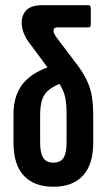

<svg xmlns="http://www.w3.org/2000/svg" viewBox="-20 -706 407 732"><path d="M183.4 6Q110 6 70.7 -36.3Q31.4 -78.5 31.4 -162.8V-268.5Q31.4 -310 42.2 -340.9Q53 -371.9 73.3 -393.8Q93.6 -415.7 121.1 -430.9Q148.6 -446.1 181.3 -455.9L227.9 -394.3Q190.6 -381.6 169.8 -365.9Q149 -350.3 141 -326.9Q133 -303.6 133 -266.6V-163.8Q133 -122.1 145 -104Q157 -85.8 183.4 -85.8Q210.2 -85.8 222 -104Q233.8 -122.1 233.8 -163.8V-270.3Q233.8 -306.9 229.6 -329.6Q225.4 -352.4 214.5 -372.6Q203.6 -392.9 181.8 -421.1L88.3 -547.3Q76.3 -563.7 69.5 -582.3Q62.7 -600.9 62.7 -619.7Q62.7 -648.8 80.9 -667.4Q99.2 -686.1 140.3 -686.1H316.8Q326.2 -686.1 326.2 -675.1V-611.9Q326.2 -601.6 316.8 -601.6H198.7Q184 -601.6 184 -588.9Q184 -583.1 187 -577Q190 -571 194.6 -564.4L263.7 -473.1Q295.7 -432.7 310.7 -400.5Q325.8 -368.3 330.6 -336.5Q335.4 -304.7 335.4 -265.5V-162.8Q335.4 -78.5 296.1 -36.3Q256.8 6 183.4 6Z"/></svg>

Font: Sofia Sans Extra Condensed
Style: Regular
Weight: 400
Designer: Botio Nikoltchev, Ani Petrova
Foundry: lettersoup
Version: Version 4.101